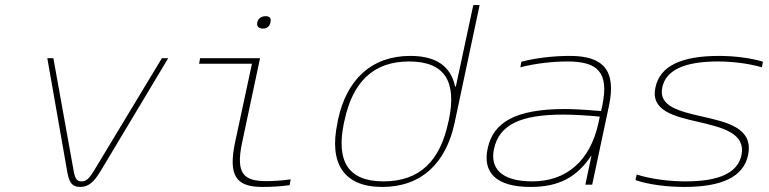

<svg xmlns="http://www.w3.org/2000/svg" viewBox="-20 -730 3040 759"><path d="M167 -500 245 -56C252 -13 262 9 297 9C332 9 353 -13 379 -56L645 -500H620L355 -61C333 -24 322 -13 302 -13C283 -13 276 -24 270 -61L191 -500Z M1034 -14C947 -14 910 -39 937 -166L1008 -500H771L767 -478H976L909 -166C882 -36 913 9 1016 9C1052 9 1090 7 1125 2L1129 -21C1097 -16 1056 -14 1034 -14ZM997 -641C994 -626 1003 -617 1019 -617C1036 -617 1046 -626 1049 -641V-642C1053 -657 1047 -666 1030 -666C1013 -666 1001 -657 997 -642Z M1316 -256 1314 -244C1280 -85 1338 9 1491 9C1646 9 1743 -85 1777 -244L1876 -710H1851L1782 -388H1779C1762 -469 1703 -509 1602 -509C1448 -509 1350 -415 1316 -256ZM1340 -246 1342 -254C1374 -405 1455 -487 1597 -487C1741 -487 1786 -405 1754 -254L1752 -246C1720 -95 1640 -13 1496 -13C1354 -13 1308 -95 1340 -246Z M2233 -509C2169 -509 2098 -501 2041 -486L2037 -464C2099 -480 2168 -487 2223 -487C2340 -487 2389 -447 2361 -313L2356 -291C2288 -297 2240 -299 2213 -299C2019 -299 1930 -247 1908 -144C1887 -49 1940 9 2077 9C2188 9 2259 -28 2317 -114H2318L2294 0H2321L2387 -310C2418 -454 2363 -509 2233 -509ZM1933 -142C1954 -238 2039 -277 2208 -277C2242 -277 2299 -274 2351 -269L2346 -245C2313 -91 2216 -13 2085 -13C1957 -13 1917 -68 1933 -142Z M2741 -248C2835 -226 2929 -204 2911 -116C2896 -47 2823 -13 2691 -13C2629 -13 2558 -21 2497 -40L2492 -18C2548 1 2622 9 2685 9C2836 9 2919 -32 2937 -116C2960 -224 2855 -247 2753 -270C2666 -290 2582 -310 2598 -384C2612 -453 2686 -487 2818 -487C2872 -487 2936 -480 2992 -464L2996 -486C2948 -501 2882 -509 2822 -509C2672 -509 2588 -468 2571 -384C2551 -292 2645 -270 2741 -248Z"/></svg>

Font: LT Wave Mono Thin
Style: Italic
Weight: 100
Designer: Daniel Lyons
Version: Version 2.5 (Glyphs App)